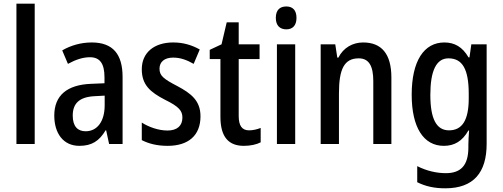

<svg xmlns="http://www.w3.org/2000/svg" viewBox="-20 -780 2724 1040"><path d="M168 0V-760H69V0Z M477 -550C419 -550 363 -534 317 -507L348 -434C390 -457 429 -470 467 -470C521 -470 546 -436 546 -361V-329L474 -326C343 -321 274 -263 274 -154C274 -60 321 10 410 10C478 10 518 -17 552 -74H555L571 0H644V-363C644 -486 592 -550 477 -550ZM493 -259 547 -262V-210C547 -120 505 -69 444 -69C401 -69 374 -95 374 -154C374 -219 409 -255 493 -259Z M1066 -150C1066 -235 1015 -274 940 -314C865 -353 844 -370 844 -408C844 -445 871 -468 918 -468C959 -468 994 -454 1029 -434L1062 -512C1017 -537 971 -550 918 -550C815 -550 748 -495 748 -405C748 -320 794 -281 873 -240C951 -202 968 -179 968 -143C968 -100 941 -73 887 -73C837 -73 784 -93 748 -116V-21C785 -2 830 10 888 10C999 10 1066 -45 1066 -150Z M1329 -74C1290 -74 1273 -100 1273 -152V-460H1386V-540H1273V-659H1208L1180 -540L1116 -510V-460H1174V-147C1174 -36 1220 10 1301 10C1336 10 1369 3 1392 -9V-87C1372 -79 1350 -74 1329 -74Z M1531 -745C1495 -745 1474 -725 1474 -683C1474 -642 1496 -621 1531 -621C1565 -621 1586 -642 1586 -683C1586 -724 1566 -745 1531 -745ZM1579 -540H1480V0H1579Z M1947 -550C1891 -550 1840 -522 1813 -468H1807L1796 -540H1717V0H1816V-274C1816 -405 1844 -464 1923 -464C1979 -464 2002 -422 2002 -340V0H2100V-360C2100 -489 2046 -550 1947 -550Z M2387 -550C2276 -550 2210 -449 2210 -267C2210 -90 2274 10 2384 10C2441 10 2484 -15 2517 -73H2521C2519 -49 2517 -18 2517 4V19C2517 117 2475 158 2395 158C2345 158 2292 146 2240 120V207C2286 230 2334 240 2392 240C2546 240 2616 154 2616 -1V-540H2533L2523 -469H2518C2485 -526 2442 -550 2387 -550ZM2409 -464C2484 -464 2519 -407 2519 -271V-247C2519 -128 2483 -74 2412 -74C2344 -74 2311 -136 2311 -266C2311 -396 2343 -464 2409 -464Z"/></svg>

Font: Noto Sans Sinhala UI Condensed Medium
Style: Regular
Weight: 500
Width: 3
Designer: Jelle Bosma - Monotype Design Team
Foundry: Monotype Imaging Inc.
Version: Version 2.006